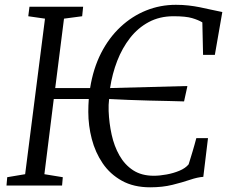

<svg xmlns="http://www.w3.org/2000/svg" viewBox="-20 -771 955 798"><path d="M604 7.5Q535.5 7.5 486.5 -19.8Q437.5 -47 406.8 -92.2Q376 -137.5 361.5 -193.2Q347 -249 347 -306Q347 -320 347.5 -333.2Q348 -346.5 349 -359.5H203.5L164.5 -47L241 -34.5L238 0H7L10 -34.5L84.5 -47L167 -693.5L97.5 -703.5L102.5 -743H325.5L321.5 -703.5L246 -693.5L209.5 -405H354.5Q367.5 -486.5 400.2 -550.5Q433 -614.5 481 -659.2Q529 -704 587.5 -727.5Q646 -751 711 -751Q739.5 -751 763.5 -748.2Q787.5 -745.5 810 -741Q832.5 -736.5 855.5 -731.2Q878.5 -726 904 -721L873 -543H824L821 -678Q804.5 -688 778.2 -695.8Q752 -703.5 701 -703.5Q643.5 -703.5 598.2 -679.2Q553 -655 520.5 -613.2Q488 -571.5 467.2 -518Q446.5 -464.5 437.5 -405L759 -413.5L745 -349.5Q720 -350.5 682 -351.2Q644 -352 600.5 -353Q557 -354 513.5 -355.8Q470 -357.5 433.5 -359.5Q432 -347 431.5 -335Q431 -323 431.5 -309.5Q433.5 -259.5 444 -211.5Q454.5 -163.5 476.5 -124.8Q498.5 -86 533.5 -63.2Q568.5 -40.5 619 -40.5Q643.5 -40.5 672.2 -45.8Q701 -51 726 -61.5Q751 -72 764 -88Q768 -101 772.2 -114.5Q776.5 -128 780.5 -141.8Q784.5 -155.5 788.5 -169.5Q792.5 -183.5 796 -197H844.5L825 -36Q801.5 -34.5 769.8 -23.8Q738 -13 696.8 -2.8Q655.5 7.5 604 7.5Z"/></svg>

Font: Merriweather 20pt Light
Style: Italic
Weight: 300
Italic angle: -7.8°
Version: Version 2.101